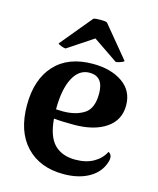

<svg xmlns="http://www.w3.org/2000/svg" viewBox="-113 -822 752 915"><g transform="rotate(15 262.5 -364.0)"><path d="M484 -117Q484 -104 477 -87Q458 -39 408 -12.5Q358 14 287 14Q171 14 103 -57.5Q35 -129 35 -259Q35 -386 101 -458Q167 -530 289 -530Q378 -530 435 -490.5Q492 -451 492 -379Q492 -306 433 -266Q374 -226 275 -226Q211 -226 176 -230Q183 -143 220.5 -105Q258 -67 324 -67Q377 -67 414 -88Q451 -109 468 -144Q484 -137 484 -117ZM174 -276V-275L208 -274Q270 -274 311.5 -300Q353 -326 353 -400Q353 -485 284 -485Q232 -485 203 -429.5Q174 -374 174 -276ZM105 -582 234 -738Q242 -742 269 -742Q293 -742 301 -738L430 -582Q429 -578 414 -572.5Q399 -567 390 -567L268 -650L143 -567Q134 -567 120 -572.5Q106 -578 105 -582Z"/></g></svg>

Font: Arima Madurai Black
Style: Regular
Weight: 900
Designer: Joana Correia and Natanael Gama
Foundry: NDISCOVER
Version: Version 1.019